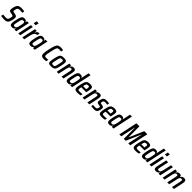

<svg xmlns="http://www.w3.org/2000/svg" viewBox="951 -3683 6631 6631"><g transform="rotate(45 4266.0 -367.5)"><path d="M162 8Q135 8 104 6Q73 4 44 0Q15 -4 -7 -7L11 -90Q33 -88 56.5 -85.5Q80 -83 102 -81.5Q124 -80 140 -80Q162 -80 179 -82Q196 -84 209.5 -89.5Q223 -95 233 -105Q240 -111 247 -126Q254 -141 260 -160Q266 -179 270 -198.5Q274 -218 276.5 -234.5Q279 -251 279 -260Q279 -275 273.5 -282.5Q268 -290 256 -295Q244 -300 223 -304L126 -325Q95 -332 83 -351.5Q71 -371 71 -407Q71 -426 74.5 -450Q78 -474 84 -502Q96 -559 114.5 -596.5Q133 -634 158.5 -656Q184 -678 218.5 -687Q253 -696 298 -696Q333 -696 363.5 -693Q394 -690 416.5 -687Q439 -684 449 -680L432 -598Q421 -600 402 -602.5Q383 -605 360.5 -606.5Q338 -608 315 -608Q290 -608 272 -605.5Q254 -603 241.5 -597.5Q229 -592 220 -583Q210 -573 202 -554.5Q194 -536 188 -514.5Q182 -493 179 -473.5Q176 -454 176 -442Q176 -423 185.5 -416.5Q195 -410 216 -405L304 -387Q326 -382 344 -373.5Q362 -365 373 -346.5Q384 -328 384 -292Q384 -282 383 -268.5Q382 -255 379.5 -238.5Q377 -222 372 -202Q359 -139 342 -98Q325 -57 300.5 -34Q276 -11 242 -1.5Q208 8 162 8Z M542 8Q504 8 479.5 -1.5Q455 -11 443.5 -34Q432 -57 432 -97Q432 -125 438 -164.5Q444 -204 454 -256Q470 -332 485.5 -383Q501 -434 520 -463.5Q539 -493 565.5 -505.5Q592 -518 629 -518Q660 -518 682 -511.5Q704 -505 717 -490Q730 -475 733 -449H740L759 -510H846L738 0H650L660 -67H654Q640 -36 621.5 -19.5Q603 -3 583 2.5Q563 8 542 8ZM585 -75Q604 -75 619.5 -81Q635 -87 646.5 -100.5Q658 -114 666 -135Q671 -149 678 -173Q685 -197 691.5 -226Q698 -255 704.5 -284Q711 -313 714.5 -338Q718 -363 718 -377Q718 -409 704.5 -421.5Q691 -434 660 -434Q636 -434 620 -429Q604 -424 593 -406.5Q582 -389 571.5 -353Q561 -317 549 -255Q538 -205 532 -173Q526 -141 526 -121Q526 -102 532 -92Q538 -82 551 -78.5Q564 -75 585 -75Z M968 -622 994 -743H1091L1066 -622ZM839 0 946 -510H1040L932 0Z M1036 0 1144 -510H1231L1216 -419H1223Q1240 -459 1260 -480.5Q1280 -502 1305.5 -510Q1331 -518 1364 -518L1342 -421Q1308 -421 1281.5 -408Q1255 -395 1235.5 -370Q1216 -345 1201 -306.5Q1186 -268 1175 -216L1129 0Z M1446 8Q1408 8 1383.5 -1.5Q1359 -11 1347.5 -34Q1336 -57 1336 -97Q1336 -125 1342 -164.5Q1348 -204 1358 -256Q1374 -332 1389.5 -383Q1405 -434 1424 -463.5Q1443 -493 1469.5 -505.5Q1496 -518 1533 -518Q1564 -518 1586 -511.5Q1608 -505 1621 -490Q1634 -475 1637 -449H1644L1663 -510H1750L1642 0H1554L1564 -67H1558Q1544 -36 1525.5 -19.5Q1507 -3 1487 2.5Q1467 8 1446 8ZM1489 -75Q1508 -75 1523.5 -81Q1539 -87 1550.5 -100.5Q1562 -114 1570 -135Q1575 -149 1582 -173Q1589 -197 1595.5 -226Q1602 -255 1608.5 -284Q1615 -313 1618.5 -338Q1622 -363 1622 -377Q1622 -409 1608.5 -421.5Q1595 -434 1564 -434Q1540 -434 1524 -429Q1508 -424 1497 -406.5Q1486 -389 1475.5 -353Q1465 -317 1453 -255Q1442 -205 1436 -173Q1430 -141 1430 -121Q1430 -102 1436 -92Q1442 -82 1455 -78.5Q1468 -75 1489 -75Z M2103 8Q2046 8 2010.5 -4Q1975 -16 1959 -44.5Q1943 -73 1943 -124Q1943 -162 1951.5 -216Q1960 -270 1976 -344Q1994 -430 2010.5 -491Q2027 -552 2045.5 -591.5Q2064 -631 2089 -654.5Q2114 -678 2149 -687Q2184 -696 2232 -696Q2253 -696 2274.5 -694Q2296 -692 2314 -689Q2332 -686 2343 -681L2326 -600Q2312 -602 2297.5 -603.5Q2283 -605 2269 -606.5Q2255 -608 2244 -608Q2212 -608 2191 -603Q2170 -598 2154.5 -583.5Q2139 -569 2127 -540Q2115 -511 2103.5 -463.5Q2092 -416 2076 -344Q2061 -270 2051.5 -221Q2042 -172 2042 -145Q2042 -117 2051.5 -103Q2061 -89 2081 -84.5Q2101 -80 2132 -80Q2153 -80 2177.5 -82.5Q2202 -85 2220 -88L2202 -6Q2189 -2 2172 1Q2155 4 2137.5 6Q2120 8 2103 8Z M2446 8Q2392 8 2360 -1Q2328 -10 2314.5 -31.5Q2301 -53 2301 -92Q2301 -121 2308 -161.5Q2315 -202 2326 -255Q2340 -318 2352 -363Q2364 -408 2379.5 -438Q2395 -468 2417.5 -485.5Q2440 -503 2473 -510.5Q2506 -518 2554 -518Q2608 -518 2640 -509Q2672 -500 2685.5 -478.5Q2699 -457 2699 -418Q2699 -390 2692 -349Q2685 -308 2674 -255Q2661 -192 2648.5 -146.5Q2636 -101 2620.5 -71.5Q2605 -42 2582.5 -24.5Q2560 -7 2526.5 0.5Q2493 8 2446 8ZM2462 -74Q2485 -74 2500.5 -77.5Q2516 -81 2527 -91.5Q2538 -102 2546 -122Q2554 -142 2561.5 -174.5Q2569 -207 2579 -255Q2590 -305 2596 -337.5Q2602 -370 2602 -390Q2602 -410 2595.5 -419.5Q2589 -429 2575.5 -432.5Q2562 -436 2538 -436Q2509 -436 2491.5 -430Q2474 -424 2463 -406Q2452 -388 2442.5 -352Q2433 -316 2420 -255Q2410 -206 2404 -173.5Q2398 -141 2398 -120Q2398 -101 2404 -91Q2410 -81 2424.5 -77.5Q2439 -74 2462 -74Z M2716 0 2824 -510H2911L2901 -443H2908Q2920 -468 2936.5 -484.5Q2953 -501 2976 -509.5Q2999 -518 3027 -518Q3066 -518 3088 -508.5Q3110 -499 3119.5 -479.5Q3129 -460 3129 -428Q3129 -409 3125.5 -383.5Q3122 -358 3115 -326L3045 0H2951L3013 -292Q3021 -330 3025 -354.5Q3029 -379 3029 -394Q3029 -412 3024 -420Q3019 -428 3007 -431Q2995 -434 2977 -434Q2949 -434 2931 -421.5Q2913 -409 2901 -385Q2889 -361 2880.5 -326Q2872 -291 2862 -246L2809 0Z M3272 8Q3234 8 3209.5 -1.5Q3185 -11 3173.5 -34Q3162 -57 3162 -97Q3162 -125 3168 -164.5Q3174 -204 3185 -256Q3201 -332 3216.5 -383Q3232 -434 3251 -463.5Q3270 -493 3296 -505.5Q3322 -518 3360 -518Q3391 -518 3413 -511.5Q3435 -505 3448 -490Q3461 -475 3463 -451H3470L3532 -743H3626L3468 0H3380L3391 -67H3384Q3371 -36 3352.5 -19.5Q3334 -3 3313 2.5Q3292 8 3272 8ZM3315 -75Q3335 -75 3350 -81Q3365 -87 3376.5 -100.5Q3388 -114 3396 -135Q3401 -149 3408 -173Q3415 -197 3422 -226Q3429 -255 3434.5 -284Q3440 -313 3443.5 -338Q3447 -363 3447 -377Q3447 -409 3434 -421.5Q3421 -434 3390 -434Q3366 -434 3350.5 -429Q3335 -424 3323.5 -406.5Q3312 -389 3302 -353Q3292 -317 3279 -255Q3269 -205 3262.5 -173Q3256 -141 3256 -121Q3256 -102 3262 -92Q3268 -82 3281.5 -78.5Q3295 -75 3315 -75Z M3733 8Q3678 8 3644.5 -3Q3611 -14 3597.5 -38Q3584 -62 3584 -101Q3584 -130 3590 -168.5Q3596 -207 3606 -254Q3621 -324 3636 -374Q3651 -424 3674.5 -456Q3698 -488 3736.5 -503Q3775 -518 3836 -518Q3886 -518 3915 -508Q3944 -498 3957 -476.5Q3970 -455 3970 -420Q3970 -401 3966.5 -375.5Q3963 -350 3957 -320Q3951 -290 3943 -255L3936 -222H3694Q3687 -190 3683 -166.5Q3679 -143 3679 -126Q3679 -104 3687.5 -93Q3696 -82 3716 -78Q3736 -74 3769 -74Q3785 -74 3805 -75.5Q3825 -77 3847.5 -79Q3870 -81 3894 -83L3877 -8Q3861 -4 3837 0Q3813 4 3786 6Q3759 8 3733 8ZM3709 -294H3860L3863 -306Q3868 -333 3871.5 -354.5Q3875 -376 3875 -391Q3875 -411 3869 -420.5Q3863 -430 3850.5 -433Q3838 -436 3818 -436Q3792 -436 3775 -431Q3758 -426 3747 -411.5Q3736 -397 3727.5 -369Q3719 -341 3709 -294Z M3978 0 4086 -510H4173L4163 -443H4170Q4182 -468 4198.5 -484.5Q4215 -501 4238 -509.5Q4261 -518 4289 -518Q4328 -518 4350 -508.5Q4372 -499 4381.5 -479.5Q4391 -460 4391 -428Q4391 -409 4387.5 -383.5Q4384 -358 4377 -326L4307 0H4213L4275 -292Q4283 -330 4287 -354.5Q4291 -379 4291 -394Q4291 -412 4286 -420Q4281 -428 4269 -431Q4257 -434 4239 -434Q4211 -434 4193 -421.5Q4175 -409 4163 -385Q4151 -361 4142.5 -326Q4134 -291 4124 -246L4071 0Z M4540 8Q4516 8 4489.5 6Q4463 4 4439 0.5Q4415 -3 4398 -6L4414 -80Q4424 -79 4438 -77Q4452 -75 4466.5 -73.5Q4481 -72 4496.5 -71.5Q4512 -71 4525 -71Q4555 -71 4573 -78Q4591 -85 4602 -99Q4613 -113 4618 -135Q4622 -146 4625 -158.5Q4628 -171 4628 -185Q4628 -202 4619.5 -206Q4611 -210 4592 -214L4510 -230Q4482 -236 4468 -252.5Q4454 -269 4454 -304Q4454 -317 4456.5 -334.5Q4459 -352 4463 -370Q4473 -416 4489 -445Q4505 -474 4527 -490Q4549 -506 4577 -512Q4605 -518 4640 -518Q4663 -518 4687 -516Q4711 -514 4732 -511Q4753 -508 4768 -504L4752 -429Q4738 -432 4719.5 -434.5Q4701 -437 4682.5 -438Q4664 -439 4647 -439Q4626 -439 4609 -434.5Q4592 -430 4579.5 -418Q4567 -406 4560 -383Q4556 -371 4553.5 -358.5Q4551 -346 4551 -331Q4551 -317 4558 -312Q4565 -307 4583 -304L4660 -289Q4678 -286 4692 -279Q4706 -272 4714.5 -257Q4723 -242 4723 -213Q4723 -201 4720.5 -182.5Q4718 -164 4713 -144Q4704 -99 4689.5 -69.5Q4675 -40 4654 -23Q4633 -6 4605 1Q4577 8 4540 8Z M4922 8Q4867 8 4833.5 -3Q4800 -14 4786.5 -38Q4773 -62 4773 -101Q4773 -130 4779 -168.5Q4785 -207 4795 -254Q4810 -324 4825 -374Q4840 -424 4863.5 -456Q4887 -488 4925.5 -503Q4964 -518 5025 -518Q5075 -518 5104 -508Q5133 -498 5146 -476.5Q5159 -455 5159 -420Q5159 -401 5155.5 -375.5Q5152 -350 5146 -320Q5140 -290 5132 -255L5125 -222H4883Q4876 -190 4872 -166.5Q4868 -143 4868 -126Q4868 -104 4876.5 -93Q4885 -82 4905 -78Q4925 -74 4958 -74Q4974 -74 4994 -75.5Q5014 -77 5036.5 -79Q5059 -81 5083 -83L5066 -8Q5050 -4 5026 0Q5002 4 4975 6Q4948 8 4922 8ZM4898 -294H5049L5052 -306Q5057 -333 5060.5 -354.5Q5064 -376 5064 -391Q5064 -411 5058 -420.5Q5052 -430 5039.5 -433Q5027 -436 5007 -436Q4981 -436 4964 -431Q4947 -426 4936 -411.5Q4925 -397 4916.5 -369Q4908 -341 4898 -294Z M5293 8Q5255 8 5230.5 -1.5Q5206 -11 5194.5 -34Q5183 -57 5183 -97Q5183 -125 5189 -164.5Q5195 -204 5206 -256Q5222 -332 5237.5 -383Q5253 -434 5272 -463.5Q5291 -493 5317 -505.5Q5343 -518 5381 -518Q5412 -518 5434 -511.5Q5456 -505 5469 -490Q5482 -475 5484 -451H5491L5553 -743H5647L5489 0H5401L5412 -67H5405Q5392 -36 5373.5 -19.5Q5355 -3 5334 2.5Q5313 8 5293 8ZM5336 -75Q5356 -75 5371 -81Q5386 -87 5397.5 -100.5Q5409 -114 5417 -135Q5422 -149 5429 -173Q5436 -197 5443 -226Q5450 -255 5455.5 -284Q5461 -313 5464.5 -338Q5468 -363 5468 -377Q5468 -409 5455 -421.5Q5442 -434 5411 -434Q5387 -434 5371.5 -429Q5356 -424 5344.5 -406.5Q5333 -389 5323 -353Q5313 -317 5300 -255Q5290 -205 5283.5 -173Q5277 -141 5277 -121Q5277 -102 5283 -92Q5289 -82 5302.5 -78.5Q5316 -75 5336 -75Z M5774 0 5920 -688H6067L6070 -161H6076L6304 -688H6454L6307 0H6210L6325 -540H6319L6085 0H5991L5990 -540H5984L5868 0Z M6575 8Q6520 8 6486.5 -3Q6453 -14 6439.5 -38Q6426 -62 6426 -101Q6426 -130 6432 -168.5Q6438 -207 6448 -254Q6463 -324 6478 -374Q6493 -424 6516.5 -456Q6540 -488 6578.5 -503Q6617 -518 6678 -518Q6728 -518 6757 -508Q6786 -498 6799 -476.5Q6812 -455 6812 -420Q6812 -401 6808.5 -375.5Q6805 -350 6799 -320Q6793 -290 6785 -255L6778 -222H6536Q6529 -190 6525 -166.5Q6521 -143 6521 -126Q6521 -104 6529.5 -93Q6538 -82 6558 -78Q6578 -74 6611 -74Q6627 -74 6647 -75.5Q6667 -77 6689.5 -79Q6712 -81 6736 -83L6719 -8Q6703 -4 6679 0Q6655 4 6628 6Q6601 8 6575 8ZM6551 -294H6702L6705 -306Q6710 -333 6713.5 -354.5Q6717 -376 6717 -391Q6717 -411 6711 -420.5Q6705 -430 6692.5 -433Q6680 -436 6660 -436Q6634 -436 6617 -431Q6600 -426 6589 -411.5Q6578 -397 6569.5 -369Q6561 -341 6551 -294Z M6946 8Q6908 8 6883.5 -1.5Q6859 -11 6847.5 -34Q6836 -57 6836 -97Q6836 -125 6842 -164.5Q6848 -204 6859 -256Q6875 -332 6890.5 -383Q6906 -434 6925 -463.5Q6944 -493 6970 -505.5Q6996 -518 7034 -518Q7065 -518 7087 -511.5Q7109 -505 7122 -490Q7135 -475 7137 -451H7144L7206 -743H7300L7142 0H7054L7065 -67H7058Q7045 -36 7026.5 -19.5Q7008 -3 6987 2.5Q6966 8 6946 8ZM6989 -75Q7009 -75 7024 -81Q7039 -87 7050.5 -100.5Q7062 -114 7070 -135Q7075 -149 7082 -173Q7089 -197 7096 -226Q7103 -255 7108.5 -284Q7114 -313 7117.5 -338Q7121 -363 7121 -377Q7121 -409 7108 -421.5Q7095 -434 7064 -434Q7040 -434 7024.5 -429Q7009 -424 6997.5 -406.5Q6986 -389 6976 -353Q6966 -317 6953 -255Q6943 -205 6936.5 -173Q6930 -141 6930 -121Q6930 -102 6936 -92Q6942 -82 6955.5 -78.5Q6969 -75 6989 -75Z M7376 -622 7402 -743H7499L7474 -622ZM7247 0 7354 -510H7448L7340 0Z M7571 8Q7533 8 7510.5 -1.5Q7488 -11 7478.5 -31Q7469 -51 7469 -82Q7469 -102 7473 -127.5Q7477 -153 7484 -184L7553 -510H7648L7586 -218Q7578 -181 7574 -156Q7570 -131 7569 -116Q7569 -99 7574 -90.5Q7579 -82 7591.5 -79Q7604 -76 7623 -76Q7650 -76 7668 -88.5Q7686 -101 7698 -125Q7710 -149 7718.5 -184Q7727 -219 7737 -264L7789 -510H7882L7775 0H7687L7698 -67H7690Q7679 -42 7662 -25.5Q7645 -9 7622.5 -0.5Q7600 8 7571 8Z M7889 0 7997 -510H8084L8074 -443H8081Q8093 -468 8109 -484.5Q8125 -501 8147 -509.5Q8169 -518 8198 -518Q8252 -518 8273 -500.5Q8294 -483 8296 -443H8304Q8316 -468 8332.5 -484.5Q8349 -501 8372 -509.5Q8395 -518 8424 -518Q8480 -518 8501.5 -496Q8523 -474 8523 -427Q8523 -408 8519.5 -383.5Q8516 -359 8510 -329L8439 0H8345L8408 -292Q8416 -330 8420 -355.5Q8424 -381 8424 -396Q8424 -421 8412.5 -427.5Q8401 -434 8375 -434Q8348 -434 8331 -422.5Q8314 -411 8303 -388Q8292 -365 8283 -329.5Q8274 -294 8264 -246L8210 0H8116L8179 -292Q8187 -330 8191 -355.5Q8195 -381 8196 -396Q8196 -421 8184 -427.5Q8172 -434 8147 -434Q8121 -434 8103 -421.5Q8085 -409 8073.5 -385Q8062 -361 8053.5 -326Q8045 -291 8035 -246L7982 0Z"/></g></svg>

Font: Saira Condensed Medium
Style: Italic
Weight: 500
Width: 3
Italic angle: -12°
Designer: Hector Gatti with collaboration of the Omnibus-Type team
Foundry: Omnibus-Type
Version: Version 1.101